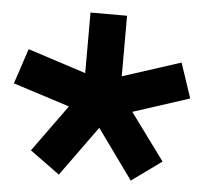

<svg xmlns="http://www.w3.org/2000/svg" viewBox="-47 -597 691 649"><g transform="rotate(5 299.0 -272.5)"><path d="M74.5 -68.5 189.5 -227.5 -2.5 -289 37 -408.5 234.5 -344.5V-550H358.5V-344.5L556 -408.5L595.5 -290L404.5 -228L521 -69.5L419.5 4L298 -164.5L175.5 5Z"/></g></svg>

Font: JuliaMono ExtraBold
Style: Regular
Weight: 800
Monospace: yes
Designer: cormullion
Foundry: corm
Version: Version 0.055; ttfautohint (v1.8.4)